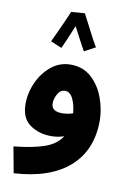

<svg xmlns="http://www.w3.org/2000/svg" viewBox="-101 -770 717 1061"><g transform="rotate(10 257.5 -239.5)"><path d="M471 -138Q471 -201 447.5 -265.5Q424 -330 377 -373Q330 -416 260 -416Q199 -416 152 -378Q105 -340 78 -281Q51 -222 51 -159Q51 -79 101.5 -43.5Q152 -8 221 -8Q259 -8 293 -20Q262 29 195 51.5Q128 74 26 84L53 230Q256 218 363.5 122.5Q471 27 471 -138ZM198 -188Q198 -214 213 -241Q228 -268 254 -268Q282 -268 298.5 -234.5Q315 -201 319 -153Q288 -143 258 -143Q198 -143 198 -188ZM130 -524 192 -498Q198 -509 215.5 -550Q233 -591 249 -630Q266 -598 286.5 -558.5Q307 -519 318 -501L380 -534Q361 -565 332 -622Q303 -679 287 -709L211 -703Q202 -682 185.5 -644.5Q169 -607 152.5 -572Q136 -537 130 -524Z"/></g></svg>

Font: Noto Sans Arabic Extra
Style: Regular
Weight: 800
Designer: Nadine Chahine - Monotype Design Team
Foundry: Monotype Imaging Inc.
Version: Version 1.902